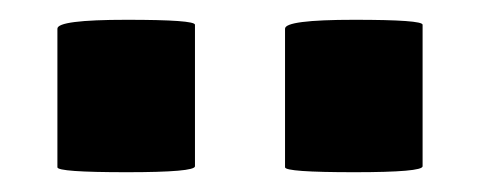

<svg xmlns="http://www.w3.org/2000/svg" viewBox="-20 -720 497 194"><path d="M38 -551V-691Q38 -700 108 -700Q177 -700 177 -695V-552Q177 -546 108 -546Q38 -546 38 -551ZM268 -551V-691Q268 -700 338 -700Q407 -700 407 -695V-552Q407 -546 338 -546Q268 -546 268 -551Z"/></svg>

Font: FC Lilita One
Style: Regular
Weight: 400
Designer: Juan Montoreano
Foundry: Juan Montoreano
Version: Version 1.002